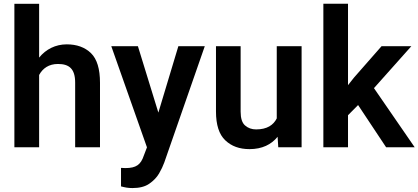

<svg xmlns="http://www.w3.org/2000/svg" viewBox="-20 -770 2188 1004"><path d="M55.2 -750V0H184.6V-377.9C203.6 -413.1 235.8 -435.5 283.2 -435.5C341.3 -435.5 373 -410.6 373 -337.9V0H502.9V-336.9C502.9 -409.7 487.3 -461.4 455.6 -492.2C423.8 -522.9 381.3 -538.1 329.1 -538.1C270 -538.1 219.7 -512.2 184.6 -468.8V-750Z M562 -528.3 748.5 0.5 731.9 43.9C716.3 90.8 692.4 108.9 635.7 108.9C629.4 108.9 620.1 108.4 612.8 107.9V204.6C632.8 210 648.9 213.4 672.9 213.4C709 213.4 738.3 206.1 760.3 190.9C782.2 175.8 799.3 158.2 811.5 137.7C823.7 116.7 832.5 97.7 838.9 80.1L1050.8 -528.3H912.6L808.1 -181.2L701.2 -528.3Z M1557.1 0V-528.3H1427.2V-150.9C1409.7 -115.7 1376 -93.3 1319.3 -93.3C1296.4 -93.3 1277.3 -100.1 1261.7 -113.8C1246.1 -127 1238.3 -151.4 1238.3 -186V-528.3H1109.4V-187C1109.4 -117.2 1125.5 -66.9 1158.2 -36.1C1190.4 -5.4 1232.4 9.8 1284.7 9.8C1350.6 9.8 1398.9 -14.2 1431.6 -54.7L1435.1 0Z M2148.4 0 1935.5 -309.1 2130.9 -528.3H1975.1L1831.5 -364.7L1799.8 -324.7V-750.5H1670.9V0H1799.8V-167.5L1852.5 -220.7L1999 0Z"/></svg>

Font: Vazirmatn SemiBold
Style: Regular
Weight: 600
Designer: Saber Rastikerdar
Foundry: Saber Rastikerdar
Version: Version 33.003